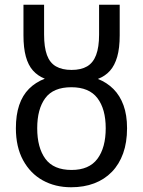

<svg xmlns="http://www.w3.org/2000/svg" viewBox="-20 -780 603 810"><path d="M280 10Q213 10 160.5 -19Q108 -48 77.5 -104Q47 -160 47 -239Q47 -295 61 -336.5Q75 -378 102.5 -405.5Q130 -433 169 -448Q139 -460 119 -482.5Q99 -505 89 -541.5Q79 -578 79 -631V-760H166V-634Q166 -581 178 -548Q190 -515 216 -500Q242 -485 282 -485Q322 -485 347.5 -500Q373 -515 385.5 -548Q398 -581 398 -634V-760H485V-631Q485 -577 474.5 -540.5Q464 -504 444 -481.5Q424 -459 393 -447Q431 -432 458.5 -404.5Q486 -377 501 -336Q516 -295 516 -239Q516 -179 499.5 -133Q483 -87 452 -55Q421 -23 377.5 -6.5Q334 10 280 10ZM282 -63Q356 -63 391 -110Q426 -157 426 -239Q426 -320 391 -366Q356 -412 281 -412Q205 -412 171 -366Q137 -320 137 -239Q137 -157 171.5 -110Q206 -63 282 -63Z"/></svg>

Font: Noto Sans Display
Style: Regular
Weight: 400
Designer: Monotype Design Team
Foundry: Monotype Imaging Inc.
Version: Version 2.003